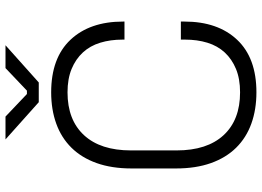

<svg xmlns="http://www.w3.org/2000/svg" viewBox="-144 -772 930 681"><g transform="rotate(-90 320.5 -431.0)"><path d="M334 14Q273 14 223 -4Q173 -22 137.5 -58Q102 -94 83 -147.5Q64 -201 64 -271V-429Q64 -499 83 -552.5Q102 -606 137.5 -642Q173 -678 223 -696Q273 -714 334 -714Q456 -714 520.5 -645.5Q585 -577 585 -459V-454H521V-461Q521 -504 510 -540Q499 -576 475.5 -601.5Q452 -627 417 -641.5Q382 -656 334 -656Q236 -656 182 -597.5Q128 -539 128 -431V-269Q128 -161 182 -102.5Q236 -44 334 -44Q382 -44 417 -58.5Q452 -73 475.5 -98.5Q499 -124 510 -160Q521 -196 521 -239V-254H585V-241Q585 -123 520.5 -54.5Q456 14 334 14ZM299 -758 167 -876H248L328 -800H340L420 -876H501L369 -758Z"/></g></svg>

Font: Space Grotesk Light
Style: Regular
Weight: 300
Designer: Florian Karsten
Foundry: Florian Karsten
Version: Version 2.000